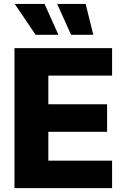

<svg xmlns="http://www.w3.org/2000/svg" viewBox="-20 -977 657 997"><path d="M562 0H55.2V-727.1H562V-584.5H231V-435.5H536.1V-292.5H231V-142.6H562ZM283.2 -796.4H165L56.6 -956.5H211.4ZM464.4 -796.4H349.1L276.9 -956.5H424.8Z"/></svg>

Font: My Font
Style: Regular
Weight: 500
Designer: Rasmus Andersson
Foundry: rsms
Version: Version 0.001